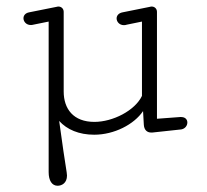

<svg xmlns="http://www.w3.org/2000/svg" viewBox="-20 -412 645 599"><path d="M274.4 -31.7C209 -31.7 178.7 -72.3 178.7 -126.5V-375C178.7 -384.3 171.9 -391.6 162.1 -391.6C160.2 -391.6 158.2 -391.1 156.2 -390.6L70.8 -373.5C58.6 -371.1 53.2 -363.3 53.2 -355C53.2 -344.7 62 -334 75.7 -334C78.1 -334 81.1 -334 84 -335L131.8 -344.7V125C131.8 151.4 142.1 167.5 159.7 167.5C173.3 167.5 189 158.7 189 135.7C189 132.8 188.5 129.4 188 125.5C184.1 104 172.9 25.4 164.6 -34.7C189 -7.8 226.1 8.3 273.9 8.3C336.4 8.3 398.4 -23.9 426.3 -65.4L428.7 -22.9C429.7 -6.3 439 1.5 451.7 1.5H455.1L545.9 -8.3C558.1 -10.7 564.5 -20.5 564.5 -29.8C564.5 -38.6 558.6 -46.9 544.9 -46.9H542L469.7 -41.5V-375C469.7 -384.3 462.9 -391.6 453.1 -391.6C451.2 -391.6 449.2 -391.1 447.3 -390.6L362.3 -373.5C349.6 -371.1 343.8 -362.8 343.8 -354.5C343.8 -344.2 352.5 -333.5 366.7 -333.5C369.6 -333.5 372.6 -334 375.5 -335L422.9 -344.7V-112.8C400.9 -66.9 332 -31.7 274.4 -31.7Z"/></svg>

Font: Cutive Mono
Style: Regular
Weight: 400
Monospace: yes
Designer: Vernon Adams
Foundry: Vernon Adams
Version: Version 1.002